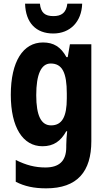

<svg xmlns="http://www.w3.org/2000/svg" viewBox="-20 -789 579 1049"><path d="M429 -769H348C342 -718 314 -701 272 -701C226 -701 203 -719 198 -769H117C120 -664 177 -606 271 -606C363 -606 426 -670 429 -769ZM215 -557C106 -557 39 -453 39 -271C39 -93 105 10 212 10C273 10 312 -18 342 -72H347C344 -48 342 -17 342 4V15C342 93 301 126 228 126C171 126 122 113 66 85V204C114 229 166 240 232 240C403 240 479 148 479 -18V-547H362L350 -477H343C312 -533 273 -557 215 -557ZM257 -442C320 -442 345 -392 345 -278V-252C345 -151 319 -104 259 -104C205 -104 178 -157 178 -269C178 -383 205 -442 257 -442Z"/></svg>

Font: Noto Sans Thai Looped Condensed
Style: Bold
Weight: 700
Width: 3
Designer: Sasikarn Vongin, Ben Mitchell
Foundry: The Fontpad Ltd
Version: Version 1.001